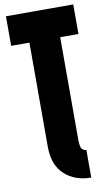

<svg xmlns="http://www.w3.org/2000/svg" viewBox="-103 -909 602 1056"><g transform="rotate(-10 198.0 -381.5)"><path d="M317.9 95.7Q228 95.7 169.9 42.7Q111.8 -10.3 111.8 -113.3V-694.3H9.8V-859.4H385.7V-694.3H283.7V-123Q283.7 -81.5 293.5 -70.1Q303.2 -58.6 317.9 -58.6Z"/></g></svg>

Font: Anton SC
Style: Regular
Weight: 400
Designer: Vernon Adams
Foundry: Vernon Adams
Version: Version 2.116; ttfautohint (v1.8.4.7-5d5b)